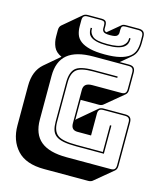

<svg xmlns="http://www.w3.org/2000/svg" viewBox="-154 -1097 1116 1326"><g transform="rotate(15 404.0 -434.0)"><path d="M605 119H290Q159 119 96.5 51Q34 -17 34 -125V-407Q34 -462 50 -502Q66 -542 97 -569L205 -661Q163 -680 148 -713.5Q133 -747 133 -788V-832Q133 -845 136.5 -854Q140 -863 147 -869L276 -978Q281 -982 289.5 -984.5Q298 -987 308 -987H404Q425 -987 434 -978.5Q443 -970 443 -946V-925Q443 -918 447 -912.5Q451 -907 461 -905L551 -980L550 -979Q554 -983 561 -985Q568 -987 579 -987H670Q694 -987 705 -976Q716 -965 716 -941V-897Q716 -864 706.5 -836Q697 -808 672 -788L603 -730H669Q693 -730 704 -719Q715 -708 715 -684V-563Q715 -550 711.5 -541Q708 -532 701 -526L571 -418Q567 -414 558.5 -411Q550 -408 540 -408H410V-264Q411 -266 413.5 -268.5Q416 -271 418 -273L547 -382Q552 -386 560.5 -388.5Q569 -391 579 -391H734Q758 -391 769 -380Q780 -369 780 -345V-36Q780 -23 776.5 -14Q773 -5 766 1L636 109Q632 113 623.5 116Q615 119 605 119ZM706 -897V-941Q706 -960 697.5 -968.5Q689 -977 670 -977H579Q562 -977 555.5 -970.5Q549 -964 549 -946V-925Q549 -911 538 -901.5Q527 -892 490 -892Q453 -892 443 -901.5Q433 -911 433 -925V-946Q433 -964 426.5 -970.5Q420 -977 404 -977H308Q289 -977 280.5 -968.5Q272 -960 272 -941V-897Q272 -865 281.5 -838.5Q291 -812 315.5 -793.5Q340 -775 382 -764.5Q424 -754 489 -754Q554 -754 596 -764.5Q638 -775 662.5 -793.5Q687 -812 696.5 -838.5Q706 -865 706 -897ZM623 -907H633V-898Q633 -884 627.5 -869.5Q622 -855 607 -843.5Q592 -832 563 -825Q534 -818 488 -818Q442 -818 414 -825Q386 -832 371.5 -843.5Q357 -855 352.5 -869.5Q348 -884 348 -898V-907H358V-898Q358 -871 382.5 -849.5Q407 -828 488 -828Q569 -828 596 -849.5Q623 -871 623 -898ZM734 0Q753 0 761.5 -8.5Q770 -17 770 -36V-345Q770 -364 761.5 -372.5Q753 -381 734 -381H579Q560 -381 551.5 -372.5Q543 -364 543 -345V-189H446Q423 -189 411.5 -201Q400 -213 400 -238V-477Q400 -502 415 -514.5Q430 -527 461 -527H669Q688 -527 696.5 -535.5Q705 -544 705 -563V-684Q705 -703 696.5 -711.5Q688 -720 669 -720H419Q294 -720 233.5 -670Q173 -620 173 -516V-204Q173 -100 233.5 -50Q294 0 419 0ZM462 -90Q407 -90 372 -97Q337 -104 317 -119.5Q297 -135 289.5 -159.5Q282 -184 282 -219V-499Q282 -570 314 -600Q346 -630 442 -630H615V-620H442Q354 -620 323 -592.5Q292 -565 292 -499V-219Q292 -154 326.5 -127Q361 -100 462 -100H651V-291H661V-90Z"/></g></svg>

Font: Bungee Shade
Style: Regular
Weight: 400
Designer: David Jonathan Ross
Foundry: David Jonathan Ross
Version: Version 1.001;PS 1.0;hotconv 1.0.72;makeotf.lib2.5.5900